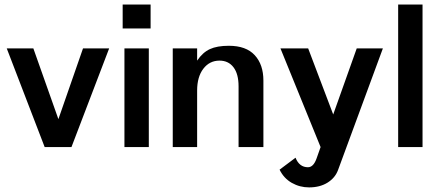

<svg xmlns="http://www.w3.org/2000/svg" viewBox="-20 -648 1938 846"><path d="M176.8 0 9.8 -434.6H127L237.3 -123L345.7 -434.6H460.9L294.9 0Z M528.3 0V-434.6H635.7V0ZM520.5 -522.5V-627.9H643.6V-522.5Z M741.2 0V-434.6H848.6V-380.9Q873 -417 904.8 -431.6Q936.5 -446.3 988.3 -446.3Q1064.5 -446.3 1102.5 -404.8Q1140.6 -363.3 1140.6 -293V0H1031.2V-267.6Q1031.2 -322.3 1008.8 -351.6Q986.3 -380.9 947.3 -380.9Q903.3 -380.9 876 -345.2Q848.6 -309.6 848.6 -249V0Z M1341.8 177.7Q1300.8 177.7 1265.6 157.7Q1230.5 137.7 1211.9 99.6L1282.2 46.9Q1298.8 88.9 1336.9 88.9Q1361.3 88.9 1375 49.8L1392.6 0L1215.8 -434.6H1337.9L1448.2 -143.6L1551.8 -434.6H1667L1469.7 100.6Q1457 135.7 1423.3 156.7Q1389.6 177.7 1341.8 177.7Z M1734.4 0V-627.9H1841.8V0Z"/></svg>

Font: Padauk
Style: Bold
Weight: 700
Designer: Debbi Hosken, Becca Hirsbrunner Spalinger
Foundry: SIL International
Version: Version 5.003